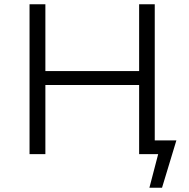

<svg xmlns="http://www.w3.org/2000/svg" viewBox="-20 -720 885 897"><path d="M737 157 804 -64H703V-700H630V-388H192V-700H118V0H192V-323H630V0H719L678 157Z"/></svg>

Font: Montserrat Z
Style: Regular
Weight: 400
Designer: Julieta Ulanovsky
Foundry: Julieta Ulanovsky
Version: Version 8.000